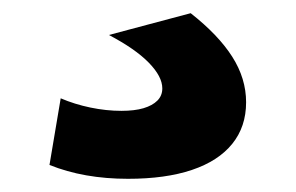

<svg xmlns="http://www.w3.org/2000/svg" viewBox="-20 -53 448 291"><path d="M174 218Q107 218 55 197L72 96Q93 105 117 110Q141 115 164 115Q184 115 197.5 111Q211 107 218.5 99.5Q226 92 226 81Q226 63 205.5 42Q185 21 145 0L269 -33Q311 0 332 33Q353 66 353 102Q353 139 332 165Q311 191 271 204.5Q231 218 174 218Z"/></svg>

Font: M PLUS 1
Style: Bold
Weight: 700
Designer: Coji Morishita
Foundry: UNDERFOREST DESIGN
Version: Version 1.001